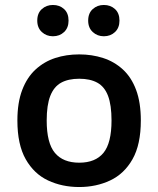

<svg xmlns="http://www.w3.org/2000/svg" viewBox="-20 -741 638 773"><path d="M299 12Q230 12 173.5 -14.5Q117 -41 83.5 -100Q50 -159 50 -256Q50 -328 69.5 -379Q89 -430 123.5 -461.5Q158 -493 202.5 -507.5Q247 -522 299 -522Q350 -522 395 -507.5Q440 -493 474.5 -461.5Q509 -430 528 -379Q547 -328 547 -256Q547 -159 513.5 -100Q480 -41 423.5 -14.5Q367 12 299 12ZM299 -86Q364 -86 396.5 -125.5Q429 -165 429 -256Q429 -318 415 -355Q401 -392 372 -408Q343 -424 299 -424Q255 -424 226 -408Q197 -392 182.5 -355Q168 -318 168 -256Q168 -165 201 -125.5Q234 -86 299 -86ZM193 -595Q167 -595 148.5 -612Q130 -629 130 -658Q130 -688 148.5 -704.5Q167 -721 193 -721Q220 -721 238 -704.5Q256 -688 256 -658Q256 -629 238 -612Q220 -595 193 -595ZM398 -595Q372 -595 353.5 -612Q335 -629 335 -658Q335 -688 353.5 -704.5Q372 -721 398 -721Q425 -721 443 -704.5Q461 -688 461 -658Q461 -629 443 -612Q425 -595 398 -595Z"/></svg>

Font: AR One Sans SemiBold
Style: Regular
Weight: 600
Designer: Niteesh Yadav
Foundry: Niteesh Yadav
Version: Version 1.001;gftools[0.9.33]